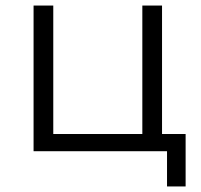

<svg xmlns="http://www.w3.org/2000/svg" viewBox="-20 -545 724 692"><path d="M101 0V-525H172V-62H493V-525H564V-62H649V127H582V0H564H493Z"/></svg>

Font: Modern
Style: Small
Weight: 400
Designer: Julieta Ulanovsky
Foundry: Julieta Ulanovsky
Version: Version 8.000